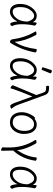

<svg xmlns="http://www.w3.org/2000/svg" viewBox="1262 -2062 975 3540"><g transform="rotate(90 1750.0 -291.5)"><path d="M195 13Q129 13 90.5 -35.5Q52 -84 52 -175Q52 -300 121 -390.5Q190 -481 269 -481Q348 -481 381 -421L388 -406L390 -423Q392 -445 393 -462Q394 -479 404 -479Q418 -479 433.5 -467Q449 -455 452 -442Q426 -328 426 -209Q426 -90 458 -32L460 -28Q459 -20 448.5 -6Q438 8 422 8Q390 8 376 -109L374 -126L366 -110Q339 -52 292 -19.5Q245 13 195 13ZM194 -37Q238 -37 277 -68Q372 -145 377 -296Q377 -304 378 -311Q367 -349 350 -378Q321 -433 269 -433Q217 -433 163.5 -361.5Q110 -290 110 -180Q110 -37 194 -37Z M778 -8Q765 13 752.5 13Q740 13 726.5 4Q713 -5 707 -20Q672 -269 567 -443L559 -462Q561 -476 602 -476Q620 -476 626 -464Q734 -267 750 -88L751 -73L759 -85Q855 -239 884 -474Q887 -481 901.5 -481Q916 -481 931.5 -473Q947 -465 947 -458Q903 -209 778 -8Z M1195 13Q1129 13 1090.5 -35.5Q1052 -84 1052 -175Q1052 -300 1121 -390.5Q1190 -481 1269 -481Q1348 -481 1381 -421L1388 -406L1390 -423Q1392 -445 1393 -462Q1394 -479 1404 -479Q1418 -479 1433.5 -467Q1449 -455 1452 -442Q1426 -328 1426 -209Q1426 -90 1458 -32L1460 -28Q1459 -20 1448.5 -6Q1438 8 1422 8Q1390 8 1376 -109L1374 -126L1366 -110Q1339 -52 1292 -19.5Q1245 13 1195 13ZM1194 -37Q1238 -37 1277 -68Q1372 -145 1377 -296Q1377 -304 1378 -311Q1367 -349 1350 -378Q1321 -433 1269 -433Q1217 -433 1163.5 -361.5Q1110 -290 1110 -180Q1110 -37 1194 -37ZM1269 -578Q1267 -572 1256 -572Q1245 -572 1232.5 -579Q1220 -586 1220 -590V-594L1271 -750Q1273 -759 1288 -759Q1303 -759 1317.5 -750.5Q1332 -742 1332 -732Q1332 -730 1331 -729Z M1932 8Q1904 8 1864 -108L1758 -400L1753 -388Q1712 -291 1670.5 -182.5Q1629 -74 1623 -50Q1612 -5 1608 -2Q1596 8 1574 -10Q1552 -28 1551 -35Q1550 -42 1558 -58.5Q1566 -75 1626.5 -222.5Q1687 -370 1732 -473L1692 -588Q1681 -620 1669 -634Q1657 -648 1638 -651Q1619 -654 1589 -654H1578Q1563 -654 1562 -670Q1558 -709 1579 -709Q1637 -709 1667 -699Q1697 -689 1712.5 -667.5Q1728 -646 1740 -609L1912 -135Q1932 -81 1960 -46Q1975 -25 1985 -15Q1984 -9 1966 -0.5Q1948 8 1932 8ZM1960 -46ZM1561 -674V-675Z M2396 -70Q2336 13 2241 13Q2146 13 2097 -46.5Q2048 -106 2048 -207Q2048 -285 2092 -371Q2110 -406 2128 -427.5Q2146 -449 2155.5 -449Q2165 -449 2167 -446L2169 -440Q2217 -481 2277 -481Q2379 -481 2428 -372Q2449 -320 2449 -235.5Q2449 -151 2396 -70ZM2236 -38Q2325 -38 2372 -139Q2393 -186 2393 -258Q2393 -330 2363 -380.5Q2333 -431 2266.5 -431Q2200 -431 2152.5 -360Q2105 -289 2105 -206Q2105 -123 2139.5 -80.5Q2174 -38 2236 -38ZM2428 -372Z M2759 174Q2757 176 2746.5 176Q2736 176 2716.5 167.5Q2697 159 2696 150Q2696 149 2697 124Q2698 99 2699 63Q2706 -222 2567 -443L2559 -462Q2561 -476 2602 -476Q2620 -476 2626 -463Q2728 -288 2746 -144Q2747 -139 2747 -134V-117L2756 -131Q2866 -297 2883 -474Q2887 -481 2901.5 -481Q2916 -481 2930 -473Q2944 -465 2943 -459Q2911 -215 2755 -46Q2758 12 2757.5 66Q2757 120 2759 174Z M3195 13Q3129 13 3090.5 -35.5Q3052 -84 3052 -175Q3052 -300 3121 -390.5Q3190 -481 3269 -481Q3348 -481 3381 -421L3388 -406L3390 -423Q3392 -445 3393 -462Q3394 -479 3404 -479Q3418 -479 3433.5 -467Q3449 -455 3452 -442Q3426 -328 3426 -209Q3426 -90 3458 -32L3460 -28Q3459 -20 3448.5 -6Q3438 8 3422 8Q3390 8 3376 -109L3374 -126L3366 -110Q3339 -52 3292 -19.5Q3245 13 3195 13ZM3194 -37Q3238 -37 3277 -68Q3372 -145 3377 -296Q3377 -304 3378 -311Q3367 -349 3350 -378Q3321 -433 3269 -433Q3217 -433 3163.5 -361.5Q3110 -290 3110 -180Q3110 -37 3194 -37Z"/></g></svg>

Font: LXGW WenKai Mono TC Light
Style: Regular
Weight: 300
Designer: LXGW / Fontworks Inc.
Foundry: LXGW / Fontworks Inc.
Version: Version 1.330